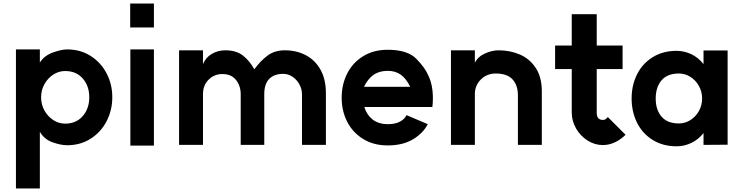

<svg xmlns="http://www.w3.org/2000/svg" viewBox="-20 -804 4193 1084"><path d="M484 -255Q484 -319 447 -361Q410 -403 348 -403Q312 -403 281 -383Q250 -363 231 -329Q212 -295 212 -255Q212 -214 231 -180Q250 -146 281 -126Q312 -106 348 -106Q410 -106 447 -148.5Q484 -191 484 -255ZM70 -525H205V-451Q230 -490 278.5 -507.5Q327 -525 359 -525Q434 -525 492 -488Q550 -451 582 -389.5Q614 -328 614 -255Q614 -182 582 -120Q550 -58 492 -21Q434 16 359 16Q324 16 277 -0.5Q230 -17 205 -60V260H70Z M849 -784V-649H715V-784ZM716 -525H849V18H716Z M1579 -387Q1528 -387 1500 -358.5Q1472 -330 1472 -272V14H1339V-272Q1339 -319 1312.5 -352.5Q1286 -386 1235 -386Q1190 -386 1158 -354.5Q1126 -323 1126 -272V14H991V-520H1126V-442Q1141 -479 1175.5 -499.5Q1210 -520 1252 -520Q1312 -520 1349.5 -492Q1387 -464 1416 -413Q1451 -461 1491 -490.5Q1531 -520 1588 -520Q1653 -520 1705.5 -493Q1758 -466 1789 -411.5Q1820 -357 1820 -278V14H1685V-272Q1685 -300 1671 -326.5Q1657 -353 1632.5 -370Q1608 -387 1579 -387Z M2170 -404Q2121 -404 2089 -381.5Q2057 -359 2035 -314H2296Q2273 -361 2242.5 -382.5Q2212 -404 2170 -404ZM2169 -523Q2281 -523 2331 -471.5Q2381 -420 2398 -378Q2424 -326 2424 -249Q2424 -221 2421 -200H2037Q2050 -156 2083.5 -129.5Q2117 -103 2170 -103Q2213 -103 2239.5 -118Q2266 -133 2275 -154L2395 -103Q2370 -53 2312.5 -18Q2255 17 2169 17Q2089 17 2030 -19.5Q1971 -56 1940 -117Q1909 -178 1909 -252Q1909 -327 1940 -388.5Q1971 -450 2030 -486.5Q2089 -523 2169 -523Z M2779 -389Q2728 -389 2693.5 -354Q2659 -319 2661 -266V14H2526V-520H2661V-450Q2679 -485 2719 -502.5Q2759 -520 2794 -520Q2860 -520 2915.5 -496Q2971 -472 3005 -420Q3039 -368 3039 -289V14H2904V-266Q2904 -323 2873.5 -356Q2843 -389 2779 -389Z M3383 15Q3338 15 3297.5 -10.5Q3257 -36 3232.5 -78.5Q3208 -121 3208 -168V-414H3114V-547H3208V-724H3349V-547H3495V-414H3349V-168Q3349 -127 3383 -127Q3392 -127 3396.5 -129.5Q3401 -132 3412 -143L3512 -43Q3452 15 3383 15Z M3944 -248Q3944 -287 3925.5 -319.5Q3907 -352 3877 -370.5Q3847 -389 3813 -389Q3748 -389 3715 -350.5Q3682 -312 3682 -248Q3682 -184 3715 -145.5Q3748 -107 3813 -107Q3847 -107 3877 -125.5Q3907 -144 3925.5 -176.5Q3944 -209 3944 -248ZM3800 -517Q3843 -517 3883 -498Q3923 -479 3952 -442V-519H4088V13L3952 14V-53Q3923 -16 3883 3Q3843 22 3800 22Q3722 22 3664 -14.5Q3606 -51 3576 -112.5Q3546 -174 3546 -248Q3546 -322 3576 -383Q3606 -444 3664 -480.5Q3722 -517 3800 -517Z"/></svg>

Font: SUIT ExtraBold
Style: Regular
Weight: 800
Designer: Sunn Youn; Korean Glyphs from Source Han Sans (Sandoll Communications; Soo-young Jang, Joo-yeon Kang)
Foundry: Sunn
Version: Version 1.008